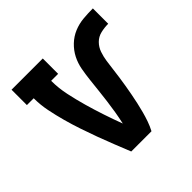

<svg xmlns="http://www.w3.org/2000/svg" viewBox="-139 -649 778 778"><g transform="rotate(-45 250.0 -260.0)"><path d="M192 0Q178 -35 164 -70Q150 -105 137 -140.5Q124 -176 112 -211.5Q100 -247 90 -283.5Q80 -320 72.5 -357Q65 -394 65 -432H26V-520H205V-432H165Q165 -390 174 -348Q183 -306 194.5 -265.5Q206 -225 219.5 -184.5Q233 -144 248 -104V-105Q254 -132 258.5 -159Q263 -186 266.5 -213.5Q270 -241 273 -268.5Q276 -296 279 -323.5Q282 -351 287 -378.5Q292 -406 304.5 -430.5Q317 -455 337.5 -474.5Q358 -494 383.5 -504.5Q409 -515 436.5 -517.5Q464 -520 492 -520V-432Q470 -432 449 -427Q428 -422 413 -407Q398 -392 391 -371.5Q384 -351 381 -330Q378 -309 375.5 -288Q373 -267 370 -246Q367 -225 363.5 -204Q360 -183 356 -162Q352 -141 347.5 -120.5Q343 -100 337.5 -79.5Q332 -59 325 -39Q318 -19 308 0Z"/></g></svg>

Font: Iosevka Curly Slab Semibold
Style: Regular
Weight: 600
Monospace: yes
Designer: Belleve Invis
Foundry: Belleve Invis
Version: Version 22.1.2; ttfautohint (v1.8.4)